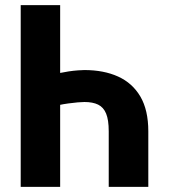

<svg xmlns="http://www.w3.org/2000/svg" viewBox="-20 -731 660 751"><path d="M560.1 0H405.3V-217.3Q405.3 -262.2 395 -286.9Q384.8 -311.5 363.8 -321.8Q342.8 -332 310.1 -332Q301.3 -332 283.9 -330.6Q266.6 -329.1 247.1 -326.4Q227.5 -323.7 210.9 -320.1Q194.3 -316.4 186 -312V-437Q194.8 -441.4 211.9 -445.1Q229 -448.7 248.5 -451.7Q268.1 -454.6 285.2 -455.8Q302.2 -457 310.1 -457Q385.7 -457 441.9 -431.6Q498 -406.2 529.1 -353.3Q560.1 -300.3 560.1 -217.3ZM215.3 0H61V-710.9H215.3Z"/></svg>

Font: Roboto Condensed ExtraBold
Style: Regular
Weight: 800
Designer: Christian Robertson
Foundry: Google
Version: Version 3.008; 2023